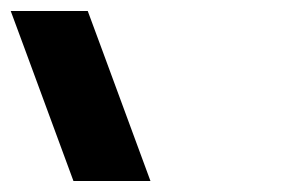

<svg xmlns="http://www.w3.org/2000/svg" viewBox="-295 -790 520 349"><path d="M-249.6 -700 -275.5 -770H-135.5L-109.6 -700L-47.3 -531L-21.5 -461H-161.5L-187.3 -531Z"/></svg>

Font: Nordica Plus
Style: NordicaClassicRgCondOpObl
Weight: 500
Version: Version 1.01